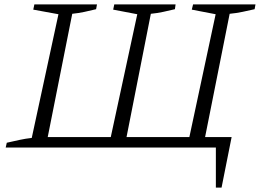

<svg xmlns="http://www.w3.org/2000/svg" viewBox="-20 -674 1187 877"><path d="M6 0 11 -22Q42 -29 69.5 -35Q97 -41 125 -44L247 -609L132 -630L137 -654H423L419 -632Q394 -626 367 -620Q340 -614 310 -611L198 -48H486L607 -609L497 -630L502 -654H782L779 -632Q753 -626 726.5 -620Q700 -614 669 -611L558 -48H845L965 -609L856 -630L862 -654H1147L1143 -632Q1116 -626 1088.5 -620Q1061 -614 1029 -611L916 -44L1021 -24L1016 0ZM966 183V-27L996 0H836L845 -48H1038L992 183Z"/></svg>

Font: Piazzolla 8pt ExtraLight
Style: Italic
Weight: 250
Italic angle: -11.3°
Designer: Juan Pablo del Peral
Foundry: Huerta Tipografica
Version: Version 2.001